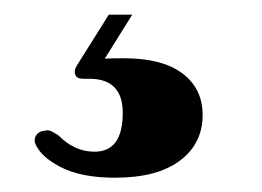

<svg xmlns="http://www.w3.org/2000/svg" viewBox="-20 -25 358 262"><path d="M128.5 -5H160.5L123 55Q133.5 54.5 149 54.5Q201.5 54.5 229 75.2Q256.5 96 256.5 132Q256.5 171 225.5 194.2Q194.5 217.5 137 217.5Q91 217.5 62.8 203Q34.5 188.5 27.5 169.5Q26.5 163 30.2 158.5Q34 154 40 153.5Q45.5 152 49.8 154Q54 156 59.5 159.5Q81.5 182 109 182Q147.5 182 147.5 129Q147.5 82.5 102 82.5H93.5Q85 82.5 82.8 77.2Q80.5 72 84.5 65Z"/></svg>

Font: Fraunces 72pt S000 Black
Style: Regular
Weight: 900
Version: Version 1.000; ttfautohint (v1.8.3)